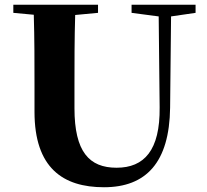

<svg xmlns="http://www.w3.org/2000/svg" viewBox="-20 -767 869 807"><path d="M802 -747H533V-713L647 -698L651 -316C653 -135 586 -62 470 -62C355 -62 293 -129 293 -312V-406C293 -505 293 -606 296 -704L392 -713V-747H36V-713L122 -705C125 -605 125 -504 125 -406V-297C125 -61 245 20 417 20C594 20 692 -84 695 -314L699 -698L802 -713Z"/></svg>

Font: Noto Serif CJK JP Black
Style: Regular
Weight: 900
Designer: Ryoko NISHIZUKA 西塚涼子 (kana & ideographs); Frank Grießhammer (Latin, Greek & Cyrillic); Wenlong ZHANG 张文龙 (bopomofo); San
Foundry: Adobe Systems Incorporated
Version: Version 1.001;PS 1.001;hotconv 16.6.54;makeotf.lib2.5.65590